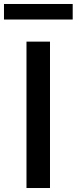

<svg xmlns="http://www.w3.org/2000/svg" viewBox="-42 -944 385 964"><path d="M91 0V-735H209V0ZM-22 -846V-924H323V-846Z"/></svg>

Font: Iosevka Aile
Style: Bold
Weight: 700
Designer: Belleve Invis
Foundry: Belleve Invis
Version: Version 28.0.1; ttfautohint (v1.8.4)